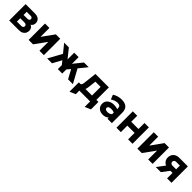

<svg xmlns="http://www.w3.org/2000/svg" viewBox="490 -2293 4234 4234"><g transform="rotate(45 2607.0 -176.0)"><path d="M76.5 0V-511H366.5Q427 -511 463.8 -491.5Q500.5 -472 516.8 -440.5Q533 -409 533 -373Q533 -334.5 517.5 -308.2Q502 -282 474 -266.5Q515 -252 532.8 -218.8Q550.5 -185.5 550.5 -152.5Q550.5 -114 533 -79Q515.5 -44 477 -22Q438.5 0 376 0ZM214 -310.5H335Q363.5 -310.5 378.8 -323.8Q394 -337 394 -358.5Q394 -381 379.2 -394.5Q364.5 -408 337.5 -408H214ZM214 -103H347Q379.5 -103 395.2 -117.5Q411 -132 411 -156Q411 -178.5 394.2 -193Q377.5 -207.5 342.5 -207.5H214Z M682 0V-511H819.5V-233L1019.5 -511H1157V0H1019.5V-277L819.5 0Z M1260 0 1435 -319 1278.5 -511H1426L1592.5 -303V-511H1730V-303L1897 -511H2044.5L1888 -319L2062.5 0H1912L1798.5 -209L1730 -125.5V0H1592.5V-125.5L1524.5 -209L1411 0Z M2126.5 171V-121H2180.5Q2198.5 -130.5 2207 -149.8Q2215.5 -169 2219 -197.5L2254 -511H2673.5V-121H2737.5V111L2600.5 171V0H2263V111ZM2331.5 -121H2537V-390H2374L2350 -184.5Q2348 -165.5 2343 -149.8Q2338 -134 2331.5 -121Z M3004 12Q2919.5 12 2870.8 -33Q2822 -78 2822 -154.5Q2822 -229.5 2878.5 -275.2Q2935 -321 3026.5 -321Q3059 -321 3089.8 -315.5Q3120.5 -310 3142 -300V-330.5Q3142 -408 3051.5 -408Q2977 -408 2892.5 -353.5L2850.5 -460Q2896 -490.5 2951.8 -506.8Q3007.5 -523 3065 -523Q3277.5 -523 3277.5 -325.5V0H3142V-39Q3091.5 12 3004 12ZM3038 -103Q3098.5 -103 3142 -144V-195Q3099.5 -213 3049 -213Q3005.5 -213 2980.8 -197.8Q2956 -182.5 2956 -155Q2956 -130.5 2977.5 -116.8Q2999 -103 3038 -103Z M3420.5 0V-511H3558V-323.5H3784V-511H3921V0H3784V-202.5H3558V0Z M4073 0V-511H4210.5V-233L4410.5 -511H4548V0H4410.5V-277L4210.5 0Z M4647 0 4784.5 -185Q4737.5 -204 4710.5 -244.8Q4683.5 -285.5 4683.5 -341Q4683.5 -391 4706.5 -429.2Q4729.5 -467.5 4770.2 -489.2Q4811 -511 4864 -511H5137.5V0H5000V-170H4933.5L4805 0ZM4882 -282H5000V-399H4882Q4854.5 -399 4837.8 -382.5Q4821 -366 4821 -340.5Q4821 -314.5 4837.8 -298.2Q4854.5 -282 4882 -282Z"/></g></svg>

Font: Overpass ExtraBold
Style: Regular
Weight: 800
Designer: Delve Withrington, Dave Bailey, Thomas Jockin
Foundry: Delve Fonts LLC
Version: Version 4.000; ttfautohint (v1.8.3)